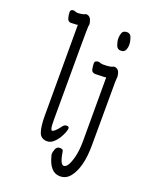

<svg xmlns="http://www.w3.org/2000/svg" viewBox="-163 -798 825 1058"><g transform="rotate(20 250.0 -269.5)"><path d="M191 18Q154 18 142.5 -14.5Q131 -47 131 -110V-643Q125 -641 112 -641Q99 -641 92 -640Q74 -640 69 -659.5Q64 -679 64 -693Q64 -710 83 -710Q102 -704 104 -704Q134 -704 154 -714Q179 -714 187 -684Q190 -674 190 -668Q190 -661 188 -654.5Q186 -648 186 -108Q186 -67 189.5 -56.5Q193 -46 196 -46Q210 -46 238 -83Q249 -100 263 -100Q278 -100 278 -89Q278 -81 272 -65Q266 -49 255 -30.5Q244 -12 227 3Q210 18 191 18ZM323 175Q262 175 240 80Q239 77 239 76Q239 65 245.5 46.5Q252 28 271 28Q290 28 291 41Q298 85 306.5 99.5Q315 114 323 114Q349 114 367 43Q377 3 377 -51V-424Q368 -422 344 -422Q320 -422 315 -421Q293 -421 289.5 -441Q286 -461 286 -474Q286 -491 310 -491Q323 -485 337 -485Q383 -485 397 -495Q426 -495 432 -462Q434 -453 434 -449Q434 -443 433 -436.5Q432 -430 432 -416L431 -50Q431 20 418.5 68Q406 116 382.5 145.5Q359 175 323 175ZM401 -590Q381 -590 373.5 -611Q366 -632 366 -650Q366 -667 372 -682.5Q378 -698 401 -698Q420 -698 427.5 -676.5Q435 -655 435 -636Q435 -620 428.5 -605Q422 -590 401 -590Z"/></g></svg>

Font: LXGW WenKai Mono Lite
Style: Regular
Weight: 400
Monospace: yes
Designer: LXGW / Fontworks Inc.
Foundry: LXGW / Fontworks Inc.
Version: Version 1.520; June 14, 2025